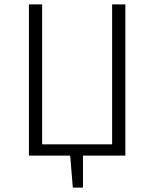

<svg xmlns="http://www.w3.org/2000/svg" viewBox="-20 -705 699 870"><path d="M548 -685H488V-51H171V-685H111V0H298L310 145H356V0H548Z"/></svg>

Font: FiraGO Light
Style: Regular
Weight: 300
Designer: bBox Type
Foundry: bBox Type GmbH
Version: Version 1.001;PS 001.001;hotconv 1.0.88;makeotf.lib2.5.64775